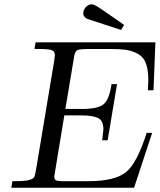

<svg xmlns="http://www.w3.org/2000/svg" viewBox="-20 -882 750 902"><path d="M33.2 0 38.1 -30.8H48.8Q95.7 -30.8 115.2 -35.9Q134.8 -41 139.9 -49.1Q145 -57.1 148.9 -83Q149.9 -89.8 150.9 -94.2L233.9 -591.8Q237.8 -615.7 237.8 -623Q237.8 -642.1 221.4 -647Q205.1 -651.9 157.2 -651.9H142.1L147 -683.1H710L701.2 -458H674.8Q676.8 -490.2 676.8 -504.9Q676.8 -553.7 665.8 -583.7Q654.8 -613.8 628.9 -628.4Q603 -643.1 573.5 -647.5Q543.9 -651.9 493.2 -651.9H404.8Q356.9 -651.9 344.5 -647Q332 -642.1 328.1 -615.2L287.1 -370.1H365.2Q437 -370.1 465.1 -391.1Q493.2 -412.1 503.9 -486.8H529.8L485.8 -223.1H460L465.8 -273.9Q465.8 -314.9 440.9 -327.4Q416 -339.8 362.8 -339.8H282.2Q235.4 -60.1 234.9 -53.2Q234.9 -40 242.9 -35.4Q251 -30.8 272.9 -30.8H394Q519 -30.8 571.5 -73Q624 -115.2 668.9 -257.8H694.8L609.9 0ZM371.1 -819.8Q371.1 -835 383.1 -848.4Q395 -861.8 411.1 -861.8Q419.9 -861.8 435.5 -852.3Q451.2 -842.8 513.2 -799.8Q543.9 -777.8 563 -765.1L548.8 -741.2Q543 -743.2 533 -746.6Q522.9 -750 488.5 -761Q454.1 -772 405.8 -788.1Q393.6 -792 388.7 -793.9Q383.8 -795.9 377.4 -803Q371.1 -810.1 371.1 -819.8Z"/></svg>

Font: CMU Serif Extra
Style: RomanSlanted
Weight: 500
Italic angle: -9.46001°
Version: Version 0.7.0